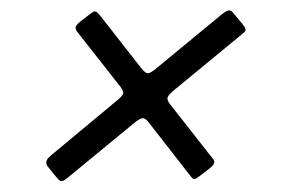

<svg xmlns="http://www.w3.org/2000/svg" viewBox="-20 -571 542 363"><path d="M274 -440.5 399.5 -544Q407 -550 411.8 -551.2Q416.5 -552.5 421.5 -546L440 -523.5Q443.5 -519 444.2 -515.8Q445 -512.5 439.5 -508L309 -400.5Q299 -392 297 -387.2Q295 -382.5 301.5 -374L383.5 -269.5Q388.5 -263 378 -254L358 -238.5Q351.5 -233.5 348.5 -232.5Q345.5 -231.5 341.5 -236.5L262 -338.5Q255 -348 249.5 -347.5Q244 -347 232.5 -337.5L108 -235Q100 -228.5 96.2 -228.5Q92.5 -228.5 87.5 -235L70 -256.5Q63 -266 75.5 -276.5L203 -382.5Q211.5 -389.5 212.8 -394Q214 -398.5 208 -406.5L127.5 -509Q122.5 -515 123 -519.2Q123.5 -523.5 131.5 -530L151 -545Q157.5 -550.5 160.8 -549.2Q164 -548 168.5 -542.5L248 -441Q255 -432.5 259.5 -432.5Q264 -432.5 274 -440.5Z"/></svg>

Font: Besley*
Style: Italic
Weight: 400
Italic angle: -13°
Designer: Owen Earl
Foundry: indestructible type*
Version: Version 2.000; ttfautohint (v1.8.3)